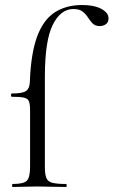

<svg xmlns="http://www.w3.org/2000/svg" viewBox="-20 -746 453 766"><path d="M31 0Q28 0 28 -6Q28 -12 31 -12Q74 -12 87 -25Q100 -38 100 -81V-306Q100 -330 95.5 -341.5Q91 -353 75.5 -356.5Q60 -360 27 -360Q24 -360 24 -366.5Q24 -373 27 -373Q70 -373 84 -383Q98 -393 99 -418Q103 -531 127.5 -598.5Q152 -666 197.5 -696Q243 -726 308 -726Q356 -726 384.5 -710.5Q413 -695 413 -673Q413 -657 402.5 -649.5Q392 -642 378 -642Q360 -642 350 -652Q340 -662 331.5 -675.5Q323 -689 310 -699.5Q297 -710 273 -710Q222 -710 190.5 -647Q159 -584 159 -439V-81Q159 -52 164.5 -37Q170 -22 188 -17Q206 -12 244 -12Q246 -12 246 -6Q246 0 244 0Q214 0 185.5 -1Q157 -2 128 -2Q101 -2 76 -1Q51 0 31 0Z"/></svg>

Font: Cormorant Garamond Light
Style: Regular
Weight: 400
Version: Version 4.001